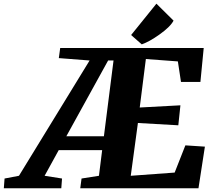

<svg xmlns="http://www.w3.org/2000/svg" viewBox="-100 -1003 1133 1023"><path d="M377.4 -680.7 213.4 -693.4 220.7 -747.1H985.4L967.8 -566.4H864.3L847.7 -675.8L677.2 -688.5L644.5 -430.2L861.3 -441.9L850.1 -335.4L634.8 -347.7L596.7 -66.4L830.6 -83.5L887.7 -228.5L991.7 -221.7L957.5 0H327.6L334.5 -51.8L427.2 -66.4L444.3 -203.1H212.9L137.7 -66.4L230.5 -51.8L226.6 0H-79.6L-75.7 -51.8L1 -66.4ZM453.6 -276.9 504.9 -680.7H476.1L253.4 -276.9ZM598.6 -816.4 733.4 -983.4 824.7 -893.1Q807.1 -859.4 748 -817.9Q696.3 -781.2 655.3 -766.6Z"/></svg>

Font: Merriweather
Style: Heavy Italic
Weight: 900
Italic angle: -7°
Designer: Eben Sorkin
Foundry: Eben Sorkin
Version: Version 1.001